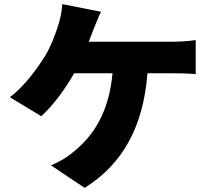

<svg xmlns="http://www.w3.org/2000/svg" viewBox="-20 -846 1040 930"><path d="M469 -789 282 -826C280 -792 271 -748 258 -711C245 -673 226 -620 199 -576C159 -512 99 -429 28 -375L180 -283C240 -338 298 -418 339 -491H525C508 -307 437 -189 329 -105C305 -84 267 -62 227 -45L390 64C576 -52 675 -236 694 -491H818C841 -491 887 -491 928 -487V-652C893 -646 844 -644 818 -644H410L432 -701C441 -723 456 -762 469 -789Z"/></svg>

Font: Noto Sans CJK HK Black
Style: Regular
Weight: 900
Designer: Ryoko NISHIZUKA 西塚涼子 (kana, bopomofo & ideographs); Paul D. Hunt (Latin, Greek & Cyrillic); Sandoll Communications 산돌커뮤니
Foundry: Adobe
Version: Version 2.004;hotconv 1.0.118;makeotfexe 2.5.65603